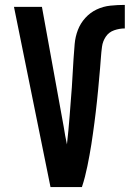

<svg xmlns="http://www.w3.org/2000/svg" viewBox="-20 -763 540 783"><path d="M186 0 37 -735H151L240 -245Q243 -227 246 -209Q249 -191 253 -174Q256 -203 259 -232Q262 -261 264 -290.5Q266 -320 268.5 -349Q271 -378 273 -407.5Q275 -437 276.5 -466Q278 -495 280 -524.5Q282 -554 284.5 -583.5Q287 -613 297.5 -640.5Q308 -668 328 -690Q348 -712 374.5 -724.5Q401 -737 430.5 -740Q460 -743 489 -743V-647Q467 -647 445.5 -639.5Q424 -632 411.5 -613.5Q399 -595 396 -572.5Q393 -550 391.5 -528Q390 -506 388 -483.5Q386 -461 384 -439Q382 -417 380 -395Q378 -373 375.5 -350.5Q373 -328 370.5 -306Q368 -284 365 -262Q362 -240 359 -218Q356 -196 352.5 -174Q349 -152 345 -130Q341 -108 336.5 -86Q332 -64 326.5 -42.5Q321 -21 314 0Z"/></svg>

Font: Iosevka SS18
Style: Bold
Weight: 700
Monospace: yes
Designer: Belleve Invis
Foundry: Belleve Invis
Version: Version 25.1.1; ttfautohint (v1.8.4)